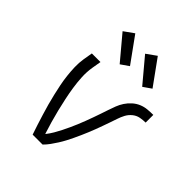

<svg xmlns="http://www.w3.org/2000/svg" viewBox="-213 -898 1025 1025"><g transform="rotate(45 300.0 -385.0)"><path d="M206 0Q196 -28 187 -57Q178 -86 169 -114.5Q160 -143 152 -172.5Q144 -202 137 -231.5Q130 -261 124 -291Q118 -321 114.5 -351.5Q111 -382 110 -413.5Q109 -445 114 -477L123 -530H188L179 -477Q173 -440 175 -402.5Q177 -365 182.5 -329Q188 -293 195.5 -258Q203 -223 211.5 -188Q220 -153 230 -118.5Q240 -84 251 -50L252 -52H253Q267 -70 278.5 -89.5Q290 -109 300 -129Q310 -149 319.5 -169.5Q329 -190 337.5 -210.5Q346 -231 354 -252Q362 -273 369.5 -294Q377 -315 384 -335.5Q391 -356 398 -377Q405 -398 413 -419Q421 -440 433.5 -459Q446 -478 463.5 -493.5Q481 -509 501.5 -517.5Q522 -526 544 -528Q566 -530 587 -530V-472Q567 -472 546.5 -468Q526 -464 509 -450Q492 -436 482 -417Q472 -398 465.5 -378Q459 -358 452 -338.5Q445 -319 438 -299Q431 -279 423.5 -259.5Q416 -240 408 -220.5Q400 -201 391.5 -182Q383 -163 374 -144Q365 -125 355 -106Q345 -87 333.5 -69Q322 -51 309.5 -33.5Q297 -16 281 0ZM439 -594 325 -730 381 -770 485 -626ZM269 -594 155 -730 211 -770 315 -626Z"/></g></svg>

Font: Iosevka Curly LtExObl
Style: Regular
Weight: 300
Width: 7
Italic angle: -9°
Monospace: yes
Designer: Belleve Invis
Foundry: Belleve Invis
Version: Version 11.1.0; ttfautohint (v1.8.3)